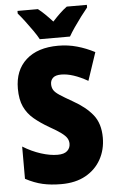

<svg xmlns="http://www.w3.org/2000/svg" viewBox="-62 -1019 614 1020"><g transform="rotate(-5 245.5 -509.5)"><path d="M464 -268Q464 -204 435.5 -152.5Q407 -101 353.5 -71Q300 -41 223 -41Q168 -41 124 -51Q80 -61 33 -86V-258Q80 -229 128.5 -213.5Q177 -198 217 -198Q252 -198 268.5 -213Q285 -228 285 -251Q285 -267 277 -280.5Q269 -294 247.5 -310Q226 -326 185 -349Q140 -375 106.5 -403Q73 -431 55 -469.5Q37 -508 37 -566Q37 -664 98.5 -719.5Q160 -775 270 -775Q322 -775 370 -761.5Q418 -748 464 -724L414 -575Q333 -621 273 -621Q242 -621 228.5 -608Q215 -595 215 -575Q215 -557 223 -543.5Q231 -530 254.5 -514.5Q278 -499 322 -474Q390 -436 427 -389.5Q464 -343 464 -268ZM176 -818Q166 -837 146.5 -865Q127 -893 106.5 -920Q86 -947 71 -964V-978H180Q198 -964 216 -946.5Q234 -929 256 -905Q278 -929 297 -947Q316 -965 334 -978H441V-964Q426 -946 406 -919.5Q386 -893 367.5 -866Q349 -839 337 -818Z"/></g></svg>

Font: Noto Sans Tamil UI Condensed Black
Style: Regular
Weight: 900
Width: 3
Designer: Jelle Bosma - Monotype Design Team
Foundry: Monotype Imaging Inc.
Version: Version 2.004; ttfautohint (v1.8.4.7-5d5b)